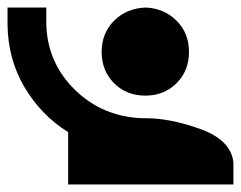

<svg xmlns="http://www.w3.org/2000/svg" viewBox="-20 -623 640 510"><path d="M0 -603V-558Q1 -466 45 -391.5Q89 -317 161 -272V-133H600V-192Q593 -251 513 -280Q433 -309 367 -309H358Q252 -313 179 -384.5Q106 -456 103 -558V-603ZM367 -603Q316 -601 283 -568Q250 -535 250 -485Q250 -435 283 -402Q316 -369 366 -369Q416 -369 449 -402Q482 -435 482 -485Q482 -535 449 -568Q416 -601 367 -603Z"/></svg>

Font: JetBrainsMono NF
Style: Regular
Weight: 400
Monospace: yes
Designer: Philipp Nurullin, Konstantin Bulenkov
Foundry: JetBrains
Version: Version 1.0.2; ttfautohint (v1.8.3)